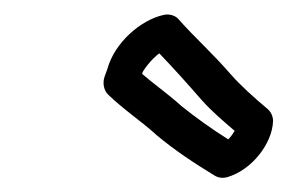

<svg xmlns="http://www.w3.org/2000/svg" viewBox="-20 -792 404 270"><path d="M127 -684C124 -675 126 -665 132 -659C155 -637 178 -622 198 -604L199 -603C225 -581 254 -562 282 -545C287 -542 293 -541 300 -543C334 -553 363 -590 364 -622C364 -628 361 -635 356 -639C337 -655 319 -671 304 -688C279 -717 254 -739 231 -765C227 -770 218 -773 210 -771C178 -764 141 -732 131 -695ZM180 -688V-689C181 -693 193 -709 204 -717C225 -695 243 -675 263 -652C278 -635 296 -620 310 -608C307 -603 304 -599 301 -596C277 -611 255 -627 235 -643C215 -661 196 -674 180 -688Z"/></svg>

Font: Hussar Pisanka
Style: OutKur
Weight: 400
Designer: Robert Jablonski
Foundry: Cannot Into Space Fonts
Version: Version 1.070